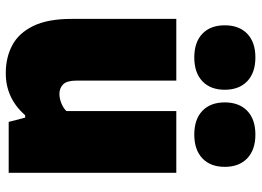

<svg xmlns="http://www.w3.org/2000/svg" viewBox="-134 -716 859 630"><g transform="rotate(90 295.0 -400.5)"><path d="M219 9.5Q168 9.5 128 -11.8Q88 -33 64.8 -80.5Q41.5 -128 41.5 -206.5V-550H244V-223Q244 -191 256.2 -178.8Q268.5 -166.5 288 -166.5Q302.5 -166.5 318.2 -172.8Q334 -179 344 -189.5V-550H546.5V0H379.5L365.5 -54H357.5Q301.5 10 219 9.5ZM421 -609Q371 -609 343.2 -635.5Q315.5 -662 315.5 -709Q315.5 -756 343.2 -782.8Q371 -809.5 421 -809.5Q471 -809.5 499 -782.8Q527 -756 527 -709Q527 -662 499 -635.5Q471 -609 421 -609ZM168 -609Q118 -609 90.2 -635.5Q62.5 -662 62.5 -709Q62.5 -756 90.2 -782.8Q118 -809.5 168 -809.5Q218 -809.5 246 -782.8Q274 -756 274 -709Q274 -662 246 -635.5Q218 -609 168 -609Z"/></g></svg>

Font: Encode Sans SemiCondensed SemiCondensed Black
Style: Regular
Weight: 900
Width: 4
Designer: Multiple Designers
Foundry: Impallari Type
Version: Version 3.000; ttfautohint (v1.8.3) -l 8 -r 50 -G 200 -x 14 